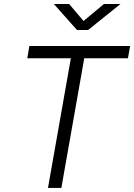

<svg xmlns="http://www.w3.org/2000/svg" viewBox="-20 -918 656 938"><path d="M214.4 0 326.2 -633.3H113.3L123.5 -693.4H615.7L605 -633.3H391.6L279.8 0ZM356 -771.5 243.2 -898.4H317.9L388.2 -815.4L487.8 -898.4H568.4L410.6 -771.5Z"/></svg>

Font: Cascadia Code Light
Style: Italic
Weight: 300
Italic angle: -10°
Monospace: yes
Designer: Aaron Bell
Foundry: Saja Typeworks
Version: Version 2404.023; ttfautohint (v1.8.4)